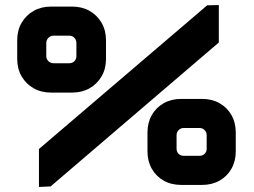

<svg xmlns="http://www.w3.org/2000/svg" viewBox="-20 -739 1006 759"><path d="M134 0V-150L799 -718L845 -719V-571L180 -2ZM182 -373Q143 -373 113 -390Q83 -407 65.5 -437Q48 -467 48 -506V-580Q48 -619 65.5 -649Q83 -679 113 -696Q143 -713 182 -713H265Q304 -713 334 -696Q364 -679 381.5 -649Q399 -619 399 -580V-506Q399 -467 381.5 -437Q364 -407 334 -390Q304 -373 265 -373H182ZM192 -489H254Q266 -489 274 -497Q282 -505 282 -517V-569Q282 -581 274 -589.5Q266 -598 254 -598H192Q180 -598 171.5 -589.5Q163 -581 163 -569V-517Q163 -505 171.5 -497Q180 -489 192 -489ZM696 -8Q657 -8 627 -25Q597 -42 580 -72Q563 -102 563 -141V-215Q563 -254 580 -284Q597 -314 627 -331Q657 -348 696 -348H779Q818 -348 848 -331Q878 -314 895 -284Q912 -254 912 -215V-141Q912 -102 895 -72Q878 -42 848 -25Q818 -8 779 -8H696ZM706 -123H769Q781 -123 789 -131Q797 -139 797 -151V-205Q797 -216 789 -224.5Q781 -233 769 -233H706Q694 -233 686 -224.5Q678 -216 678 -205V-151Q678 -139 686 -131Q694 -123 706 -123Z"/></svg>

Font: Orbitron ExtraBold
Style: Regular
Weight: 800
Designer: Matt McInerney
Foundry: The League of Moveable Type
Version: Version 2.001